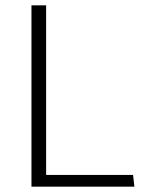

<svg xmlns="http://www.w3.org/2000/svg" viewBox="-20 -700 534 720"><path d="M479 -44H153V-680H98V0H484Z"/></svg>

Font: Catamaran ExtraLight
Style: Regular
Weight: 250
Designer: Pria Ravichandran
Version: Version 2.000